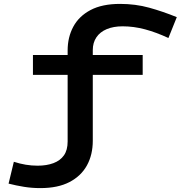

<svg xmlns="http://www.w3.org/2000/svg" viewBox="-20 -753 927 985"><path d="M187 212Q144 212 103.5 205.5Q63 199 24 189L51 77Q82 87 112 92Q142 97 173 97Q219 97 254 84Q289 71 308 44Q327 17 327 -27V-494Q327 -562 356 -616Q385 -670 444.5 -701.5Q504 -733 596 -733Q675 -733 745.5 -713.5Q816 -694 887 -665L844 -558Q782 -587 724 -602.5Q666 -618 609 -618Q562 -618 527.5 -603.5Q493 -589 474.5 -561.5Q456 -534 456 -496V-31Q456 41 426 95.5Q396 150 336.5 181Q277 212 187 212ZM149 -369V-471H712V-369Z"/></svg>

Font: BioRhyme Expanded SemiBold
Style: Regular
Weight: 600
Width: 7
Designer: Aoife Mooney
Foundry: Aoife Mooney Type
Version: Version 1.600;gftools[0.9.33]